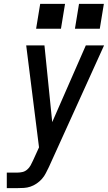

<svg xmlns="http://www.w3.org/2000/svg" viewBox="-20 -969 556 989"><path d="M15 0V-80H70Q83 -80 96 -83Q109 -86 120 -95.5Q131 -105 137.5 -117Q144 -129 150 -142L181 -210L115 -735H209L249 -340L422 -735H516L232 -109Q224 -93 216 -77Q208 -61 196 -47.5Q184 -34 168.5 -23.5Q153 -13 136.5 -7.5Q120 -2 103 -1Q86 0 70 0ZM366 -821 387 -949H515L494 -821ZM166 -821 187 -949H315L294 -821Z"/></svg>

Font: Iosevka SS04 Medium
Style: Italic
Weight: 500
Italic angle: -9°
Monospace: yes
Designer: Belleve Invis
Foundry: Belleve Invis
Version: Version 19.0.0; ttfautohint (v1.8.4)